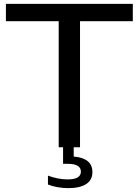

<svg xmlns="http://www.w3.org/2000/svg" viewBox="-20 -760 716 991"><path d="M283 0V-650.5H10.5V-740H665.5V-650.5H393V0ZM333 211Q275.5 211 227.5 192.5V146.5Q254.5 156.5 279.8 161.2Q305 166 329 166Q397.5 166 397.5 126Q397.5 85.5 329 85.5H305.5V-10H360.5V48Q457 56 457 128.5Q457 169 424.8 190Q392.5 211 333 211Z"/></svg>

Font: Encode Sans Expanded Medium
Style: Regular
Weight: 500
Width: 7
Designer: Multiple Designers
Foundry: Impallari Type
Version: Version 3.000; ttfautohint (v1.8.3) -l 8 -r 50 -G 200 -x 14 